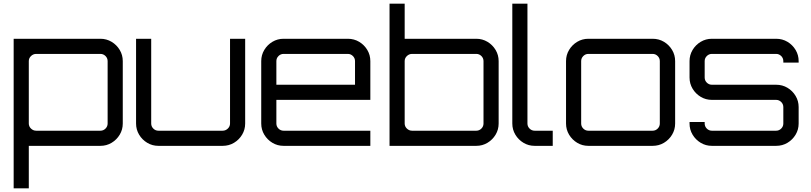

<svg xmlns="http://www.w3.org/2000/svg" viewBox="-20 -790 4393 1040"><path d="M54 230V-580H524Q557 -580 584.5 -563.5Q612 -547 628.5 -519.5Q645 -492 645 -459V-121Q645 -88 628.5 -60.5Q612 -33 584.5 -16.5Q557 0 524 0H136V230ZM176 -82H524Q540 -82 551.5 -93.5Q563 -105 563 -121V-459Q563 -475 551.5 -486.5Q540 -498 524 -498H176Q160 -498 148 -486.5Q136 -475 136 -459V-121Q136 -105 148 -93.5Q160 -82 176 -82Z M838 0Q805 0 777.5 -16.5Q750 -33 733.5 -60.5Q717 -88 717 -121V-580H799V-121Q799 -105 810.5 -93.5Q822 -82 838 -82H1186Q1202 -82 1214 -93.5Q1226 -105 1226 -121V-580H1308V-121Q1308 -88 1291.5 -60.5Q1275 -33 1247.5 -16.5Q1220 0 1186 0H838Z M1516 0Q1483 0 1455.5 -16.5Q1428 -33 1411.5 -60.5Q1395 -88 1395 -121V-459Q1395 -492 1411.5 -519.5Q1428 -547 1455.5 -563.5Q1483 -580 1516 -580H1864Q1898 -580 1925.5 -563.5Q1953 -547 1969.5 -519.5Q1986 -492 1986 -459V-249H1477V-121Q1477 -105 1488.5 -93.5Q1500 -82 1516 -82H1986V0H1516ZM1477 -331H1903V-459Q1903 -475 1891.5 -486.5Q1880 -498 1864 -498H1516Q1500 -498 1488.5 -486.5Q1477 -475 1477 -459Z M2090 0V-770H2172V-580H2560Q2593 -580 2620.5 -563.5Q2648 -547 2664.5 -519.5Q2681 -492 2681 -459V-121Q2681 -88 2664.5 -60.5Q2648 -33 2620.5 -16.5Q2593 0 2560 0ZM2212 -82H2560Q2576 -82 2587.5 -93.5Q2599 -105 2599 -121V-459Q2599 -475 2587.5 -486.5Q2576 -498 2560 -498H2212Q2196 -498 2184 -486.5Q2172 -475 2172 -459V-121Q2172 -105 2184 -93.5Q2196 -82 2212 -82Z M2876 0Q2843 0 2815.5 -16.5Q2788 -33 2771.5 -60.5Q2755 -88 2755 -121V-770H2837V-121Q2837 -105 2848.5 -93.5Q2860 -82 2876 -82H2974V0H2876Z M3167 0Q3134 0 3106.5 -16.5Q3079 -33 3062.5 -60.5Q3046 -88 3046 -121V-459Q3046 -492 3062.5 -519.5Q3079 -547 3106.5 -563.5Q3134 -580 3167 -580H3515Q3549 -580 3576.5 -563.5Q3604 -547 3620.5 -519.5Q3637 -492 3637 -459V-121Q3637 -88 3620.5 -60.5Q3604 -33 3576.5 -16.5Q3549 0 3515 0H3167ZM3167 -82H3515Q3531 -82 3542.5 -93.5Q3554 -105 3554 -121V-459Q3554 -475 3542.5 -486.5Q3531 -498 3515 -498H3167Q3151 -498 3139.5 -486.5Q3128 -475 3128 -459V-121Q3128 -105 3139.5 -93.5Q3151 -82 3167 -82Z M3836 0Q3803 0 3775.5 -16.5Q3748 -33 3731.5 -60.5Q3715 -88 3715 -121V-129H3797V-121Q3797 -105 3808.5 -93.5Q3820 -82 3836 -82H4184Q4200 -82 4211.5 -93.5Q4223 -105 4223 -121V-210Q4223 -226 4211.5 -237.5Q4200 -249 4184 -249H3836Q3803 -249 3775.5 -265.5Q3748 -282 3731.5 -309.5Q3715 -337 3715 -370V-459Q3715 -492 3731.5 -519.5Q3748 -547 3775.5 -563.5Q3803 -580 3836 -580H4184Q4218 -580 4245.5 -563.5Q4273 -547 4289.5 -519.5Q4306 -492 4306 -459V-451H4223V-459Q4223 -475 4211.5 -486.5Q4200 -498 4184 -498H3836Q3820 -498 3808.5 -486.5Q3797 -475 3797 -459V-370Q3797 -354 3808.5 -342.5Q3820 -331 3836 -331H4184Q4218 -331 4245.5 -314.5Q4273 -298 4289.5 -270.5Q4306 -243 4306 -210V-121Q4306 -88 4289.5 -60.5Q4273 -33 4245.5 -16.5Q4218 0 4184 0H3836Z"/></svg>

Font: Orbitron
Style: Regular
Weight: 400
Designer: Matt McInerney
Foundry: The League of Moveable Type
Version: Version 2.001